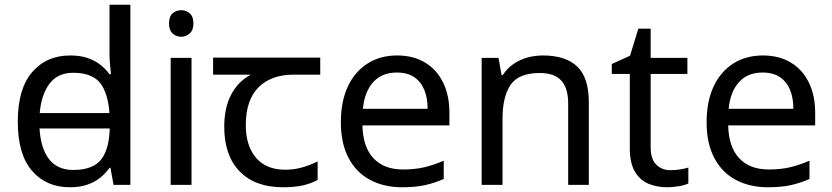

<svg xmlns="http://www.w3.org/2000/svg" viewBox="-20 -780 3510 810"><path d="M104 -238V-303H480V-238ZM275 10Q175 10 115 -59.5Q55 -129 55 -267Q55 -405 115.5 -475.5Q176 -546 276 -546Q318 -546 349 -535.5Q380 -525 403 -507Q426 -489 442 -467H448Q447 -480 444.5 -505.5Q442 -531 442 -546V-760H530V0H459L446 -72H442Q426 -49 403 -30.5Q380 -12 348.5 -1Q317 10 275 10ZM289 -63Q374 -63 408.5 -109.5Q443 -156 443 -250V-266Q443 -366 410 -419.5Q377 -473 288 -473Q217 -473 181.5 -416.5Q146 -360 146 -265Q146 -169 181.5 -116Q217 -63 289 -63Z M788 -536V0H700V-536ZM745 -737Q765 -737 780.5 -723.5Q796 -710 796 -681Q796 -653 780.5 -639Q765 -625 745 -625Q723 -625 708 -639Q693 -653 693 -681Q693 -710 708 -723.5Q723 -737 745 -737Z M1174 10Q1056 10 991 -57Q926 -124 926 -245Q926 -325 955 -380.5Q984 -436 1038 -465H879V-537H1331V-465H1218Q1124 -465 1070.5 -411.5Q1017 -358 1017 -252Q1017 -165 1060 -114.5Q1103 -64 1183 -64Q1220 -64 1254 -73.5Q1288 -83 1320 -99V-21Q1291 -5 1256 2.5Q1221 10 1174 10Z M1655 -546Q1724 -546 1773.5 -516Q1823 -486 1849.5 -431.5Q1876 -377 1876 -304V-251H1509Q1511 -160 1555.5 -112.5Q1600 -65 1680 -65Q1731 -65 1770.5 -74.5Q1810 -84 1852 -102V-25Q1811 -7 1771 1.5Q1731 10 1676 10Q1600 10 1541.5 -21Q1483 -52 1450.5 -113.5Q1418 -175 1418 -264Q1418 -352 1447.5 -415Q1477 -478 1530.5 -512Q1584 -546 1655 -546ZM1654 -474Q1591 -474 1554.5 -433.5Q1518 -393 1511 -321H1784Q1784 -367 1770 -401Q1756 -435 1727.5 -454.5Q1699 -474 1654 -474Z M2270 -546Q2366 -546 2415 -499.5Q2464 -453 2464 -349V0H2377V-343Q2377 -408 2348 -440Q2319 -472 2257 -472Q2168 -472 2134 -422Q2100 -372 2100 -278V0H2012V-536H2083L2096 -463H2101Q2119 -491 2145.5 -509.5Q2172 -528 2204 -537Q2236 -546 2270 -546Z M2809 -62Q2829 -62 2850 -65.5Q2871 -69 2884 -73V-6Q2870 1 2844 5.5Q2818 10 2794 10Q2752 10 2716.5 -4.5Q2681 -19 2659 -55Q2637 -91 2637 -156V-468H2561V-510L2638 -545L2673 -659H2725V-536H2880V-468H2725V-158Q2725 -109 2748.5 -85.5Q2772 -62 2809 -62Z M3198 -546Q3267 -546 3316.5 -516Q3366 -486 3392.5 -431.5Q3419 -377 3419 -304V-251H3052Q3054 -160 3098.5 -112.5Q3143 -65 3223 -65Q3274 -65 3313.5 -74.5Q3353 -84 3395 -102V-25Q3354 -7 3314 1.5Q3274 10 3219 10Q3143 10 3084.5 -21Q3026 -52 2993.5 -113.5Q2961 -175 2961 -264Q2961 -352 2990.5 -415Q3020 -478 3073.5 -512Q3127 -546 3198 -546ZM3197 -474Q3134 -474 3097.5 -433.5Q3061 -393 3054 -321H3327Q3327 -367 3313 -401Q3299 -435 3270.5 -454.5Q3242 -474 3197 -474Z"/></svg>

Font: utamil25
Style: Book
Weight: 400
Designer: Jelle Bosma - Monotype Design Team
Foundry: Monotype Imaging Inc.
Version: Version 2.003